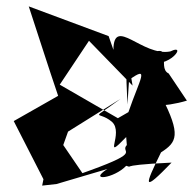

<svg xmlns="http://www.w3.org/2000/svg" viewBox="-20 -616 605 601"><path d="M508 -386C467 -405 538 -499 422 -434C494 -379 575 -485 513 -455C426 -438 336 -567 335 -460L320 -503L70 -596C101 -502 131 -407 162 -316L23 -237L116 -55L112 -35L157 -40L316 -87C254 -47 337 -57 375 -97C410 -88 323 -98 517 -107C426 -13 431 -31 484 -139C534 -171 547 -194 486 -313C408 -278 496 -280 565 -301ZM377 -162C354 -137 428 -143 263 -83L238 -74L178 -162L193 -204L358 -307C258 -233 286 -272 330 -235C370 -200 297 -106 375 -187ZM384 -366C450 -413 418 -370 382 -265L349 -246L167 -351L265 -498L253 -494L395 -348C378 -450 369 -497 379 -289Z"/></svg>

Font: Asimov Silicon
Style: Regular
Weight: 400
Designer: Google
Version: Version 2.000980; 2014